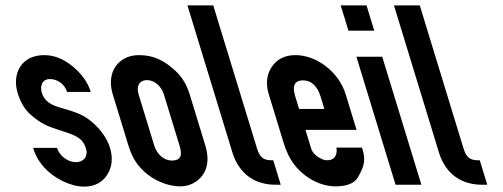

<svg xmlns="http://www.w3.org/2000/svg" viewBox="-20 -687 1871 714"><path d="M261.3 -84C233.4 -84 201.4 -106.5 192.1 -137H103.1C111.4 -109.7 125.4 -85.2 145 -63.5C181.3 -23.5 242.3 7 292.1 7C330.8 7 359.5 -7.5 378.3 -36.5C397.1 -65.5 400.6 -99.3 388.8 -138C378.3 -172.1 354.3 -205.7 324.8 -231C294.1 -257.3 275.4 -264.3 237.3 -277L203.2 -287C173.4 -295.8 145.8 -308 135.4 -342C128 -366.1 136 -393 165.8 -393C193.3 -393 220.4 -374.7 229.5 -345H317.5C306.7 -380.3 284.3 -412 250.4 -440C216.5 -468 181.3 -482 144.6 -482C57.2 -482 24.3 -410.8 45.7 -341C56.3 -306.3 72.1 -279.8 93 -261.5C134.5 -225.1 156.4 -217.7 204.2 -202L225.3 -195C246.7 -188.3 263.2 -180.8 274.7 -172.5C286.3 -164.2 294.7 -151.3 300 -134C307.9 -108 293.7 -84 261.3 -84Z M399.4 -336 457.5 -146C461.8 -132 466.7 -119.2 472.3 -107.5C505.6 -37.6 583.8 6 651 6C671.6 6 690.3 0.5 706.9 -10.5C745.3 -35.9 763.3 -81.1 743.5 -146L685.4 -336C674.6 -371.3 657.5 -400 634.1 -422C591.3 -462.2 551.5 -482 496.8 -482C474.8 -482 455.8 -477.2 439.7 -467.5C399.5 -443.3 381.2 -395.5 399.4 -336ZM527.2 -389C554.6 -389 580.3 -365.9 589.4 -336L646.9 -148C656.2 -117.7 659.4 -90 618.6 -90C589.1 -90 563.3 -114.1 553.5 -146L495.4 -336C487.3 -362.6 494.5 -389 527.2 -389Z M773 -667H677L844.9 -118C850.6 -99.3 859.1 -81.8 870.4 -65.5C902.8 -18.8 953.2 0 1003 0H1024L996.1 -91H989.1C956.4 -91 944.6 -105.7 935.1 -137Z M1195.5 -91C1175.9 -91 1144.2 -111.7 1137.7 -133L1116 -204H1306L1265.6 -336C1239.8 -420.6 1156.5 -482 1079 -482C1039.6 -482 1010.2 -467.5 990.8 -438.5C971.3 -409.5 967.6 -375.3 979.6 -336L1035 -155C1039.2 -141 1044.7 -126.8 1051.4 -112.5C1085 -41 1159.6 6 1227.2 6C1269.8 6 1297.8 -5.2 1310.9 -27.5C1324.1 -49.8 1331.6 -68.3 1333.5 -83C1335.3 -97.7 1334 -112.3 1329.5 -127L1326.1 -138H1231.1C1235 -114.3 1227.4 -91 1195.5 -91ZM1106.7 -388C1140.7 -388 1161.4 -362.8 1171.8 -329L1186.1 -282H1092.1L1077.8 -329C1067.6 -362.2 1071 -388 1106.7 -388Z M1451 0H1547L1401.4 -476H1305.4ZM1275.8 -573H1371.8L1343 -667H1247Z M1541 -667H1445L1612.9 -118C1618.6 -99.3 1627.1 -81.8 1638.4 -65.5C1670.8 -18.8 1721.2 0 1771 0H1792L1764.1 -91H1757.1C1724.4 -91 1712.6 -105.7 1703.1 -137Z"/></svg>

Font: Din Kursivschrift
Style: LeftEng
Weight: 400
Version: Version 1.089